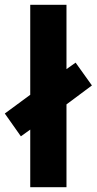

<svg xmlns="http://www.w3.org/2000/svg" viewBox="-42 -780 403 800"><path d="M84 0V-240L45 -212L-22 -307L84 -385V-760H235V-492L273 -519L341 -424L235 -345V0Z"/></svg>

Font: Noto Sans Condensed ExtraBold
Style: Regular
Weight: 800
Width: 3
Designer: Monotype Design Team
Foundry: Monotype Imaging Inc.
Version: Version 2.013; ttfautohint (v1.8.4.7-5d5b)